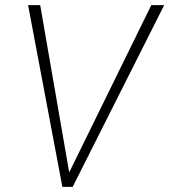

<svg xmlns="http://www.w3.org/2000/svg" viewBox="-20 -725 657 745"><path d="M222 0 89 -705H136L248 -59H250L567 -705H617L262 0Z"/></svg>

Font: Nunito Sans 7pt Condensed ExtraLight
Style: Italic
Weight: 250
Width: 3
Italic angle: -9°
Designer: Vernon Adams
Foundry: Vernon Adams
Version: Version 3.101;gftools[0.9.27]